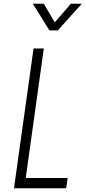

<svg xmlns="http://www.w3.org/2000/svg" viewBox="-20 -1010 459 1030"><path d="M215 -750 118 -55H343L335 0H55L160 -750ZM245 -847 156 -990H215L274 -890L360 -990H419L290 -847Z"/></svg>

Font: Mohave Light Light
Style: Italic
Weight: 300
Italic angle: -8°
Version: Version 2.003